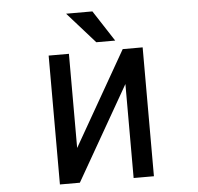

<svg xmlns="http://www.w3.org/2000/svg" viewBox="-62 -1022 1123 1087"><g transform="rotate(-5 500.0 -479.0)"><path d="M502.9 -959 617.2 -783.2H509.8L353.5 -959ZM768.6 1H653.3V-533.2L347.7 1H234.4V-731.4H349.6V-196.3L655.3 -731.4H768.6Z"/></g></svg>

Font: Gen Shin Gothic Monospace Medium
Style: Regular
Weight: 500
Designer: [Source Han Sans]
Ryoko NISHIZUKA  (kana & ideographs); Paul D. Hunt (Latin, Greek & Cyrillic); Wenlong ZHANG  (bopomofo
Version: Version 1.002.20150607